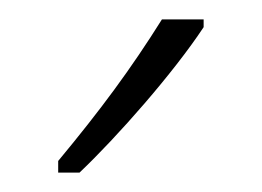

<svg xmlns="http://www.w3.org/2000/svg" viewBox="-20 -784 270 198"><path d="M190 -756V-764H147C115 -713 84 -671 40 -618V-606H62C101 -643 159 -709 190 -756Z"/></svg>

Font: Noto Sans Myanmar ExtraCondensed ExtraLight
Style: Regular
Weight: 200
Width: 2
Designer: Monotype Design Team
Foundry: Monotype Imaging Inc.
Version: Version 2.107